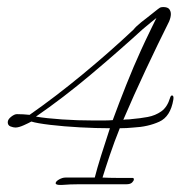

<svg xmlns="http://www.w3.org/2000/svg" viewBox="-20 -523 515 545"><path d="M151 2Q138 2 138 -3Q138 -8 147.5 -13.5Q157 -19 166 -19H249Q255 -43 267 -81.5Q279 -120 292 -159Q253 -159 207 -161.5Q161 -164 123 -168.5Q85 -173 69 -178Q62 -174 47.5 -167.5Q33 -161 24 -161Q18 -161 10 -164Q2 -167 2 -176Q2 -184 11.5 -191.5Q21 -199 28 -199Q37 -199 46 -198.5Q55 -198 64 -197Q137 -248 214 -311.5Q291 -375 359 -439Q366 -448 381 -460L399 -474L428 -497Q434 -502 438 -502.5Q442 -503 443 -503Q456 -503 460.5 -497Q465 -491 465 -483Q465 -474 460 -462Q428 -398 393.5 -324.5Q359 -251 330 -183Q336 -184 342 -184Q348 -184 354 -185Q378 -187 399.5 -191Q421 -195 438 -207Q455 -219 463 -246Q465 -252 468 -252Q474 -252 472 -240Q464 -192 432 -177.5Q400 -163 359 -161Q349 -160 339.5 -159.5Q330 -159 320 -159Q305 -122 292 -83.5Q279 -45 271 -19Q291 -18 311.5 -18Q332 -18 356 -18Q360 -18 360 -14Q360 -10 355 -5Q350 0 339 0H259Q231 0 205 0Q179 0 155 2ZM246 -181Q260 -181 273.5 -181Q287 -181 300 -182Q318 -231 338.5 -282.5Q359 -334 380 -380Q383 -387 392.5 -407Q402 -427 411.5 -446.5Q421 -466 424 -472Q419 -468 409 -460Q399 -452 385 -440Q316 -377 237.5 -311Q159 -245 82 -192Q112 -187 156 -184Q200 -181 246 -181Z"/></svg>

Font: Waterfall
Style: Regular
Weight: 400
Designer: Robert E. Leuschke
Foundry: Robert E. Leuschke
Version: Version 1.010; ttfautohint (v1.8.3)